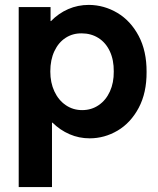

<svg xmlns="http://www.w3.org/2000/svg" viewBox="-20 -552 641 777"><path d="M55.7 -523.4H184.6V-466.8H186.5Q216.8 -498 255.9 -515.1Q294.9 -532.2 339.8 -532.2Q401.4 -531.7 455.1 -499.8Q508.8 -467.8 541.3 -406.5Q573.7 -345.2 573.2 -260.7Q573.7 -176.3 541.3 -115.5Q508.8 -54.7 455.8 -23.4Q402.8 7.8 342.8 7.8Q299.8 7.8 261.5 -8.8Q223.1 -25.4 192.4 -55.7H190.4V205.1H55.7ZM440.4 -262.7Q440.9 -309.1 424.6 -344.2Q408.2 -379.4 378.4 -398.2Q348.6 -417 310.5 -417Q274.4 -417.5 245.6 -398.9Q216.8 -380.4 200.2 -345.2Q183.6 -310.1 183.6 -262.7Q183.6 -217.3 200.2 -181.9Q216.8 -146.5 246.1 -126.5Q275.4 -106.4 312.5 -106.4Q350.1 -106.4 379.4 -126.5Q408.7 -146.5 424.8 -181.9Q440.9 -217.3 440.4 -262.7Z"/></svg>

Font: Reddit Sans Fudge
Style: Bold
Weight: 700
Designer: Stephen Hutchings
Foundry: Reddit
Version: Version 1.013